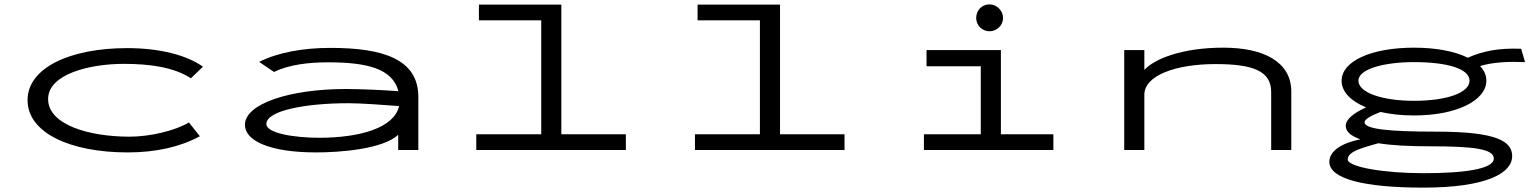

<svg xmlns="http://www.w3.org/2000/svg" viewBox="-20 -686 7040 878"><path d="M564 11C692 11 804 -14 894 -63L844 -126C778 -87 664 -61 572 -61C388 -61 200 -115 200 -233C200 -348 392 -394 546 -394C664 -394 775 -379 853 -328L908 -381C834 -434 710 -466 562 -466C298 -466 106 -375 106 -228C106 -80 298 11 564 11Z M1425 11C1531 11 1731 -3 1801 -70V0H1893V-243C1893 -415 1733 -467 1491 -467C1365 -467 1251 -446 1165 -403L1233 -357C1303 -391 1393 -401 1481 -401C1656 -401 1775 -373 1802 -269C1720 -275 1624 -279 1561 -279C1309 -279 1100 -213 1100 -115C1100 -41 1217 11 1425 11ZM1198 -119C1198 -181 1381 -214 1573 -214C1635 -214 1733 -206 1805 -201C1783 -102 1628 -56 1439 -56C1329 -56 1198 -76 1198 -119Z M2158 0H2842V-72H2547V-665H2170V-593H2455V-72H2158Z M3158 0H3842V-72H3547V-665H3170V-593H3455V-72H3158Z M4505 -543C4538 -543 4567 -570 4567 -604C4567 -637 4538 -666 4505 -666C4470 -666 4444 -639 4444 -604C4444 -570 4471 -543 4505 -543ZM4205 0H4797V-72H4557V-457H4217V-383H4465V-72H4205Z M5121 0H5213V-253C5213 -340 5354 -393 5539 -393C5713 -393 5793 -360 5793 -265V0H5885V-267C5885 -405 5756 -467 5579 -468C5382 -469 5255 -414 5213 -366V-457H5121Z M6446 -158C6644 -158 6777 -228 6777 -317C6777 -342 6767 -364 6748 -384C6808 -402 6877 -405 6954 -402L6936 -463C6833 -467 6762 -453 6692 -422C6634 -451 6549 -468 6446 -468C6248 -468 6115 -405 6115 -317C6115 -267 6156 -224 6227 -195C6168 -168 6134 -140 6134 -110C6134 -84 6158 -64 6201 -49C6116 -32 6059 4 6059 54C6059 133 6222 172 6488 172C6780 172 6895 105 6895 28C6895 -39 6828 -84 6548 -84C6334 -84 6220 -95 6220 -127C6220 -142 6254 -159 6293 -174C6337 -164 6389 -158 6446 -158ZM6446 -225C6302 -225 6192 -262 6192 -317C6192 -372 6314 -402 6446 -402C6597 -402 6700 -372 6700 -317C6700 -262 6597 -225 6446 -225ZM6143 43C6143 5 6215 -11 6283 -31C6345 -21 6425 -17 6518 -17C6720 -17 6811 -5 6811 39C6811 88 6672 106 6490 106C6310 106 6143 78 6143 43Z"/></svg>

Font: Inconsolata UltraExpanded
Style: Regular
Weight: 400
Width: 9
Monospace: yes
Designer: Raph Levien, Cyreal, Brenton Simpson
Foundry: Raph Levien, Cyreal, Google
Version: Version 3.100